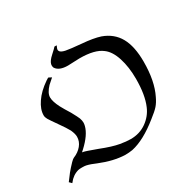

<svg xmlns="http://www.w3.org/2000/svg" viewBox="-161 -912 1149 1123"><g transform="rotate(-30 413.5 -351.0)"><path d="M428 -596Q417 -596 388 -594.5Q359 -593 350 -593Q290 -593 270 -625Q265 -637 268 -650Q273 -670 301 -695Q332 -723 336 -729H343Q351 -729 351 -728Q342 -710 342 -703Q342 -698 347 -691Q356 -681 380.5 -676Q405 -671 482 -664Q558 -658 604 -643Q676 -617 710 -556Q744 -495 744 -392Q744 -261 702 -177Q688 -147 671 -127.5Q654 -108 615 -78Q512 5 428 23Q405 27 377 27Q300 24 212 -12Q176 -28 149 -34Q140 -36 122 -36Q104 -36 96 -34Q56 -23 29 13L27 15L12 0Q12 -1 46 -45Q63 -66 88 -92Q103 -107 109 -109Q144 -123 165.5 -149Q187 -175 187 -207Q187 -226 174 -255Q160 -281 130 -323Q96 -371 88 -385Q80 -399 80 -412Q80 -452 110 -496Q140 -541 197 -580L213 -590Q216 -590 224 -585L234 -580Q230 -576 217 -565Q204 -554 199 -549Q165 -513 165 -484Q165 -456 188 -411Q203 -383 227 -345Q250 -303 255 -290Q261 -273 261 -259Q261 -250 258 -238Q245 -185 179 -124Q167 -114 167 -112Q170 -111 174 -111Q184 -110 260 -82Q336 -52 383 -44Q423 -37 453 -37Q513 -37 559 -69.5Q605 -102 626 -152Q655 -219 655 -328Q655 -407 635 -469.5Q615 -532 578 -559Q531 -596 428 -596Z"/></g></svg>

Font: MathJax_Fraktur
Style: Regular
Weight: 400
Version: Version 1.1